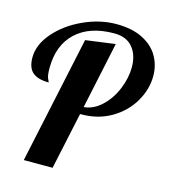

<svg xmlns="http://www.w3.org/2000/svg" viewBox="-111 -838 816 927"><g transform="rotate(15 296.5 -375.0)"><path d="M230 -636 94 0H238L299 -285H304C361.3 -285 412 -298.2 456 -324.5C500 -350.8 533.8 -384.7 557.5 -426C581.2 -467.3 593 -509.7 593 -553C593 -589 584.5 -621.8 567.5 -651.5C550.5 -681.2 524.3 -705 489 -723C453.7 -741 409.7 -750 357 -750C302.3 -750 247.7 -737.5 193 -712.5C138.3 -687.5 93.5 -654.8 58.5 -614.5C23.5 -574.2 6 -532.7 6 -490C6 -455.3 14.8 -430.5 32.5 -415.5C50.2 -400.5 77 -393 113 -393C113 -394.3 110.7 -399.8 106 -409.5C101.3 -419.2 99 -436.3 99 -461C99 -537.7 121.8 -597.3 167.5 -640C213.2 -682.7 276.7 -704 358 -704C399.3 -704 430.3 -691.3 451 -666C471.7 -640.7 482 -608 482 -568C482 -532 474.3 -495.3 459 -458C443.7 -420.7 422.5 -389.3 395.5 -364C368.5 -338.7 339 -324.7 307 -322L378 -656Z"/></g></svg>

Font: DonutKreme
Style: Regular
Weight: 400
Designer: Impallari Type
Foundry: Impallari Type
Version: Version 2.100